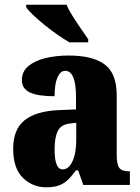

<svg xmlns="http://www.w3.org/2000/svg" viewBox="-20 -786 594 816"><path d="M176 10Q119 10 77.5 -30Q36 -70 36 -154Q36 -236 84.5 -275Q133 -314 231 -318L303 -321V-374Q303 -485 257 -485Q237 -485 224.5 -457.5Q212 -430 212 -377Q141 -377 107 -393Q73 -409 73 -446Q73 -482 100.5 -505Q128 -528 173 -539Q218 -550 272 -550Q374 -550 425 -512Q476 -474 476 -381V-128Q476 -87 487 -72.5Q498 -58 528 -58H532V0H334L312 -62H303Q283 -35 266 -19.5Q249 -4 228 3Q207 10 176 10ZM246 -66Q272 -66 288 -100.5Q304 -135 304 -191V-264L277 -261Q240 -257 226 -230Q212 -203 212 -151Q212 -66 246 -66ZM275 -606Q251 -620 223 -639.5Q195 -659 168 -681Q141 -703 120 -723Q99 -743 91 -756V-766H263Q272 -744 289 -717Q306 -690 324 -664Q342 -638 355 -619V-606Z"/></svg>

Font: Noto Serif Condensed Black
Style: Regular
Weight: 900
Width: 3
Designer: Monotype Design Team
Foundry: Monotype Imaging Inc.
Version: Version 2.015; ttfautohint (v1.8.4.7-5d5b)